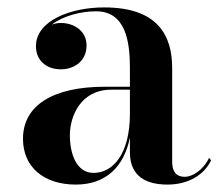

<svg xmlns="http://www.w3.org/2000/svg" viewBox="-20 -488 592 518"><path d="M263 -254C121 -254 42 -202.5 42 -113.5C42 -37.5 98 10 184.5 10C266 10 314.5 -38 330.5 -117V-77C330.5 -10.5 376.5 10 432 10C487 10 530.5 -15.5 549.5 -55.5L544 -62C528.5 -29 498.5 -11 479 -11C452 -11 444.5 -29 444.5 -52V-304.5C444.5 -392 406 -468 261 -468C170 -468 77 -432 77 -363.5C77 -324 106 -301 144 -301C179 -301 213.5 -322 213.5 -365.5C213.5 -404.5 180 -426 144 -426C135.5 -426 127.5 -424.5 119.5 -421.5C150.5 -445.5 199 -457.5 239 -457.5C319 -457.5 330.5 -376.5 330.5 -304.5V-254ZM232.5 -21.5C185.5 -21.5 168.5 -74.5 168.5 -123C168.5 -175 198 -246 280 -246H330.5V-181.5C330.5 -70.5 283.5 -21.5 232.5 -21.5Z"/></svg>

Font: Bodoni* 24pt Medium
Style: Regular
Weight: 500
Version: Version 2.3